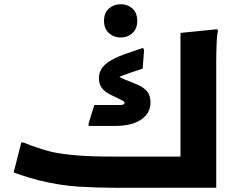

<svg xmlns="http://www.w3.org/2000/svg" viewBox="-20 -895 1130 915"><path d="M1010.5 -0.4 536 0Q445.7 0 355.9 -5.5Q266 -11 164.5 -35.7Q145.5 -41 122.6 -47.6Q99.7 -54.1 79 -61Q58.2 -67.9 45.2 -73.9L81.4 -215.8H92.2Q103.2 -210.8 122.9 -203.5Q142.5 -196.1 162.2 -190.1Q181.8 -184.1 192.8 -180.1Q230.9 -168.4 277.2 -162.1Q323.4 -155.7 371.9 -152.7Q420.3 -149.7 466.4 -149.2Q512.4 -148.7 550.4 -148.7H896.8L840.1 -113.1V-738.2L1015.7 -755.8L1018.5 -747.8Q1014.5 -729.8 1013 -702.8Q1011.5 -675.8 1011 -647.8Q1010.5 -619.8 1010.5 -599.8ZM629 -494.1Q664.6 -479.9 680.9 -459.5Q697.2 -439 697.2 -407.1Q697.2 -355.2 652.6 -325.1Q608.1 -294.9 528.7 -294.9H402.2V-306.9L429.6 -394.6H552.9Q573.5 -394.6 573.5 -404.7Q573.5 -410 568.1 -413.2Q562.8 -416.3 553.9 -420.6L506.3 -443.9Q478.1 -457.7 464.8 -476.2Q451.6 -494.7 451.6 -523Q451.6 -561.3 482.5 -588.6Q513.5 -615.9 577.9 -638.2L661.3 -666.7L666.7 -657.6L659.9 -568.1L596.1 -546.6Q572.1 -538.5 558 -532.8Q543.9 -527.1 533.5 -518.1L531.7 -541.5Q541.8 -531.4 557.2 -524Q572.7 -516.6 591.8 -509.3ZM554.9 -716.4Q522.1 -716.4 498.9 -737.4Q475.7 -758.3 475.7 -795.6Q475.7 -833.6 498.9 -854.2Q522.1 -874.8 554.9 -874.8Q588.4 -874.8 611.3 -854.2Q634.1 -833.6 634.1 -795.6Q634.1 -758.3 611.3 -737.4Q588.4 -716.4 554.9 -716.4Z"/></svg>

Font: Kufam
Style: Regular
Weight: 400
Designer: Wael Morcos, Artur Schmal
Foundry: Original Type
Version: Version 1.301; ttfautohint (v1.8.3)